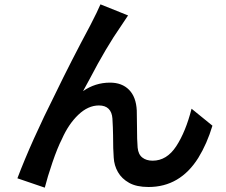

<svg xmlns="http://www.w3.org/2000/svg" viewBox="-20 -814 1040 883"><path d="M537 -695Q468 -596 392 -450Q382 -432 362 -395Q418 -434 486 -434Q541 -434 573.5 -401Q606 -368 609 -306Q610 -279 610 -234Q610 -168 613 -135Q616 -104 634.5 -89.5Q653 -75 682 -75Q747 -75 790.5 -141.5Q834 -208 861 -314L957 -236Q932 -153 892 -88Q808 46 663 46Q608 46 574 27Q540 8 522.5 -22.5Q505 -53 503 -89Q500 -126 500 -192Q500 -205 499 -229Q498 -253 497 -269Q495 -298 479.5 -313.5Q464 -329 435 -329Q385 -329 340 -286Q295 -243 265 -175Q244 -134 221 -66.5Q198 1 186 49L60 6Q124 -163 236 -386Q305 -529 396 -699Q429 -763 442 -794L569 -743Z"/></svg>

Font: Merged Yaku Han JP SemiBold
Style: Regular
Weight: 600
Designer: Ryoko NISHIZUKA 西塚涼子 (kana, bopomofo & ideographs); Paul D. Hunt (Latin, Greek & Cyrillic); Sandoll Communications 산돌커뮤니
Foundry: Adobe
Version: Version 2.004